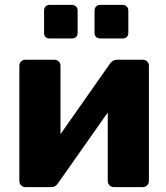

<svg xmlns="http://www.w3.org/2000/svg" viewBox="-20 -764 678 784"><path d="M83 0Q73 0 66 -7.5Q59 -15 59 -24V-495Q59 -506 66 -513Q73 -520 84 -520H202Q213 -520 220 -513Q227 -506 227 -495V-130L182 -152L429 -504Q434 -511 441 -515.5Q448 -520 457 -520H564Q574 -520 581 -513Q588 -506 588 -496V-25Q588 -15 581 -7.5Q574 0 563 0H445Q434 0 427 -7.5Q420 -15 420 -25V-379L466 -370L217 -16Q213 -9 206 -4.5Q199 0 189 0ZM389 -607Q379 -607 372.5 -613Q366 -619 366 -630V-721Q366 -731 372.5 -737.5Q379 -744 389 -744H481Q491 -744 497.5 -737.5Q504 -731 504 -721V-630Q504 -619 497.5 -613Q491 -607 481 -607ZM182 -607Q172 -607 166 -613Q160 -619 160 -630V-721Q160 -731 166 -737.5Q172 -744 182 -744H274Q284 -744 290.5 -737.5Q297 -731 297 -721V-630Q297 -619 290.5 -613Q284 -607 274 -607Z"/></svg>

Font: Rubik Light
Style: Bold
Weight: 700
Version: Version 2.104